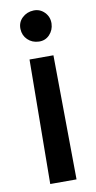

<svg xmlns="http://www.w3.org/2000/svg" viewBox="-84 -564 397 791"><g transform="rotate(-10 115.0 -168.0)"><path d="M170 190 165 -330H65L60 190ZM116 -526Q88 -525 68.5 -506.5Q49 -488 50 -460Q51 -433 69.5 -415Q88 -397 116 -396Q143 -395 161 -414Q179 -433 180 -460Q181 -488 162 -507.5Q143 -527 116 -526Z"/></g></svg>

Font: Kulim Park
Style: Bold
Weight: 700
Designer: Noponies / Dale Sattler
Foundry: Noponies
Version: Version 1.000; ttfautohint (v1.8.3)